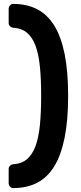

<svg xmlns="http://www.w3.org/2000/svg" viewBox="-20 -796 412 975"><path d="M48 159Q38 159 31 152Q24 145 24 134V63Q24 52 31 45.5Q38 39 47 38Q88 36 115.5 13.5Q143 -9 159.5 -52Q176 -95 182.5 -159.5Q189 -224 189 -309Q189 -395 182.5 -459Q176 -523 159.5 -566Q143 -609 115.5 -631Q88 -653 47 -655Q38 -656 31 -662.5Q24 -669 24 -680V-751Q24 -762 31 -769Q38 -776 48 -776Q116 -776 168 -749.5Q220 -723 255 -667Q290 -611 308 -522.5Q326 -434 326 -309Q326 -185 308 -96Q290 -7 255 49.5Q220 106 168 132.5Q116 159 48 159Z"/></svg>

Font: Fz Rubik SemBd
Style: Regular
Weight: 600
Designer: Hubert and Fischer
Foundry: Hubert and Fischer
Version: Vit hóa bi FontZin.com